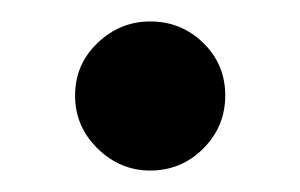

<svg xmlns="http://www.w3.org/2000/svg" viewBox="-20 -446 280 179"><path d="M120 -287Q92 -287 71 -307.5Q50 -328 50 -357Q50 -386 71 -406Q92 -426 120 -426Q149 -426 169.5 -406Q190 -386 190 -357Q190 -328 169.5 -307.5Q149 -287 120 -287Z"/></svg>

Font: Kiwi Maru Medium
Style: Regular
Weight: 500
Designer: Hiroki-Chan
Version: Version 1.100